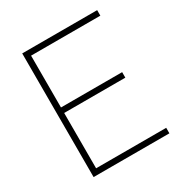

<svg xmlns="http://www.w3.org/2000/svg" viewBox="-172 -868 944 995"><g transform="rotate(-30 300.0 -370.0)"><path d="M101.5 0V-740H550V-707H135.5V-397H501.5V-364H135.5V-33H555V0Z"/></g></svg>

Font: Encode Sans SemiExpanded SemiExpanded Thin
Style: Regular
Weight: 100
Width: 6
Designer: Multiple Designers
Foundry: Impallari Type
Version: Version 3.000; ttfautohint (v1.8.3) -l 8 -r 50 -G 200 -x 14 